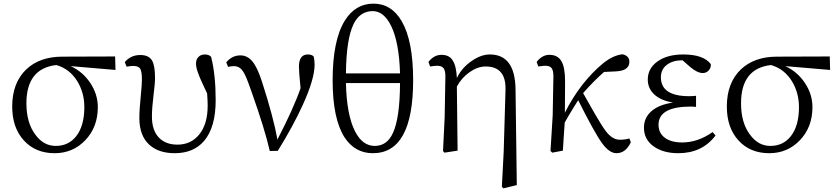

<svg xmlns="http://www.w3.org/2000/svg" viewBox="-20 -827 4599 1054"><path d="M280 14Q175 14 111 -56Q47 -126 47 -242Q47 -372 124 -446Q198 -516 322 -516L612 -517L614 -443L368 -464Q435 -433 476 -371Q517 -309 517 -239Q517 -129 448 -57Q380 14 280 14ZM286 -26Q356 -26 398 -79Q443 -136 443 -239Q443 -317 405 -380Q363 -449 289 -470Q125 -451 125 -260Q125 -153 174 -88Q219 -26 286 -26Z M939 14Q850 14 799 -33Q745 -83 745 -179Q745 -225 753 -303Q759 -363 759 -391Q759 -434 750 -449Q741 -465 711 -465Q697 -465 675 -461L665 -486Q698 -525 750 -525Q796 -525 814 -496Q831 -468 831 -400Q831 -367 823 -306Q814 -234 814 -187Q814 -112 852 -72Q889 -33 954 -33Q1028 -33 1073 -88Q1120 -145 1120 -247Q1120 -275 1117 -314Q1079 -393 1067 -427Q1056 -457 1056 -478Q1056 -501 1069.5 -514.5Q1083 -528 1104 -528Q1127 -528 1139 -515Q1164 -416 1164 -277Q1164 -129 1101 -54Q1043 14 939 14Z M1461 2Q1434 -117 1362 -320Q1350 -353 1344 -370Q1325 -423 1308 -443.5Q1291 -464 1264 -464Q1252 -464 1232 -460L1222 -485Q1254 -523 1300 -523Q1338 -523 1365.5 -490Q1393 -457 1418 -379Q1481 -184 1503 -61Q1593 -235 1630 -343Q1621 -432 1621 -461Q1621 -528 1670 -528Q1691 -528 1702 -517Q1707 -497 1707 -472Q1707 -394 1643 -253Q1590 -136 1505 1Z M2027 14Q1929 14 1872 -72Q1806 -174 1806 -386Q1806 -606 1873 -714Q1931 -807 2030 -807Q2129 -807 2185 -711Q2248 -603 2248 -387Q2248 14 2027 14ZM2037 -26Q2105 -26 2137 -97Q2175 -178 2176 -371H1879Q1883 -196 1929 -106Q1970 -26 2037 -26ZM1879 -424H2176Q2171 -595 2127 -685Q2087 -766 2026 -766Q1956 -766 1921 -695Q1881 -613 1879 -424Z M2743 207 2735 198 2745 7 2755 -333Q2759 -462 2646 -462Q2602 -462 2558 -431Q2514 -400 2488 -352L2492 0L2420 11L2412 2L2421 -182L2425 -408Q2425 -439 2415 -452.5Q2405 -466 2380 -466Q2367 -466 2341 -462L2332 -487Q2362 -526 2404 -526Q2445 -526 2464 -497Q2485 -467 2488 -399Q2516 -457 2572 -494Q2622 -528 2669 -528Q2806 -528 2810 -341L2817 189Z M3364 14Q3325 14 3285 -41Q3243 -99 3154 -277Q3147 -265 3132 -242Q3099 -189 3080 -154Q3078 -125 3074 -66Q3071 -22 3070 0L3012 11L3002 2L3014 -193L3018 -408Q3018 -439 3008.5 -452.5Q2999 -466 2974 -466Q2961 -466 2935 -462L2926 -487Q2956 -526 2996 -526Q3041 -526 3061.5 -492Q3082 -458 3082 -382Q3082 -259 3081 -208Q3120 -288 3178 -363Q3232 -431 3288.5 -477.5Q3345 -524 3398 -529Q3435 -520 3435 -488Q3435 -438 3359 -435L3296 -432Q3241 -384 3181 -316Q3197 -288 3224 -240Q3284 -134 3308 -104Q3343 -60 3382 -60Q3414 -60 3435 -67L3443 -46Q3415 14 3364 14Z M3704 14Q3621 14 3569 -23Q3515 -61 3515 -126Q3515 -181 3556.5 -217Q3598 -253 3675 -264Q3606 -275 3569 -311Q3536 -344 3536 -390Q3536 -450 3587 -488Q3641 -528 3731 -528Q3842 -528 3882 -475Q3884 -456 3871 -441Q3858 -426 3838 -426Q3808 -426 3768 -460L3727 -496H3725Q3674 -496 3642 -472Q3608 -447 3608 -403Q3608 -299 3763 -299Q3779 -299 3801 -301V-240Q3798 -240 3794 -241Q3778 -242 3773 -242Q3595 -242 3595 -142Q3595 -97 3629.5 -71Q3664 -45 3725 -45Q3811 -45 3892 -102L3908 -83Q3834 14 3704 14Z M4203 14Q4098 14 4034 -56Q3970 -126 3970 -242Q3970 -372 4047 -446Q4121 -516 4245 -516L4535 -517L4537 -443L4291 -464Q4358 -433 4399 -371Q4440 -309 4440 -239Q4440 -129 4371 -57Q4303 14 4203 14ZM4209 -26Q4279 -26 4321 -79Q4366 -136 4366 -239Q4366 -317 4328 -380Q4286 -449 4212 -470Q4048 -451 4048 -260Q4048 -153 4097 -88Q4142 -26 4209 -26Z"/></svg>

Font: Cactus Classical Serif
Style: Regular
Weight: 400
Designer: Henry Chan (via Glyphwiki)、田海東、宇文滿月
Foundry: Moonlit Owen
Version: Version 1.000